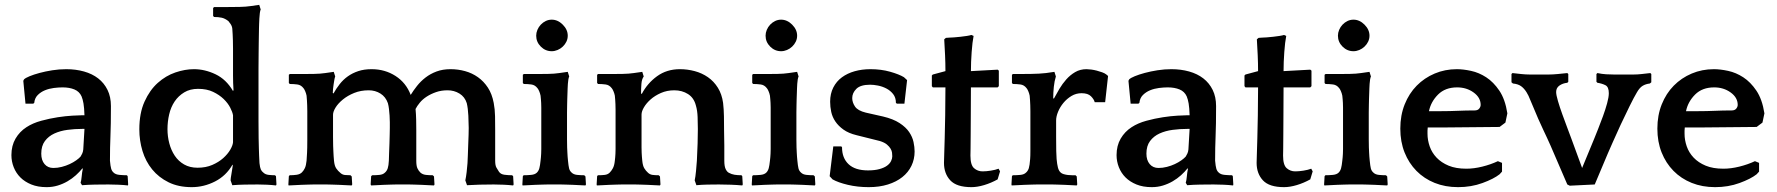

<svg xmlns="http://www.w3.org/2000/svg" viewBox="-20 -760 7319 791"><path d="M312 -7Q315 -16 316.5 -33Q318 -50 321 -64L320 -67Q308 -52 292.5 -38Q277 -24 258 -13Q239 -2 217.5 4.5Q196 11 172 11Q136 11 109 0Q82 -11 64 -29Q46 -47 36.5 -71Q27 -95 27 -121Q27 -160 44 -189Q61 -218 89 -236Q115 -253 150 -262.5Q185 -272 218 -277Q251 -282 278 -283.5Q305 -285 314 -285H328Q327 -316 324 -333.5Q321 -351 316 -363Q307 -383 286.5 -391.5Q266 -400 238 -400Q221 -400 201.5 -397.5Q182 -395 165 -388Q148 -381 135.5 -368.5Q123 -356 121 -336L117 -333H85L76 -427L79 -433Q85 -439 102 -446Q119 -453 143 -459.5Q167 -466 195.5 -470.5Q224 -475 253 -475Q292 -475 326 -465.5Q360 -456 384.5 -437Q409 -418 423 -389.5Q437 -361 437 -323Q437 -282 436.5 -253Q436 -224 435 -199Q434 -174 433.5 -150.5Q433 -127 433 -98Q435 -75 438 -65Q441 -55 448 -49Q456 -41 472.5 -39.5Q489 -38 503 -38L506 -34L508 0L507 4Q490 2 468 1Q446 0 427 0Q399 0 371 0.5Q343 1 318 3ZM312 -115Q315 -120 318.5 -127Q322 -134 323 -144L328 -229H319Q288 -229 258 -225Q228 -221 204 -210Q180 -199 165 -179Q150 -159 150 -127Q150 -100 163.5 -84Q177 -68 200 -68Q217 -68 234.5 -72.5Q252 -77 267 -84Q282 -91 294 -99.5Q306 -108 312 -115Z M930 -17Q930 -24 933.5 -43.5Q937 -63 939 -78L938 -82Q912 -36 866 -12.5Q820 11 770 11Q715 11 674.5 -9Q634 -29 607 -62Q580 -95 567 -138Q554 -181 554 -227Q554 -294 575.5 -341.5Q597 -389 630 -418.5Q663 -448 702.5 -461.5Q742 -475 779 -475Q824 -475 868 -454Q912 -433 940 -385L942 -389Q940 -418 940 -448.5Q940 -479 940 -508Q940 -539 940 -559.5Q940 -580 939.5 -594Q939 -608 938.5 -619Q938 -630 937 -642Q936 -652 930 -661Q924 -670 921 -673Q907 -684 893.5 -687Q880 -690 862 -690L858 -694V-727L862 -731H919Q942 -731 967.5 -731.5Q993 -732 1013 -735L1048 -740L1054 -721Q1052 -717 1050.5 -706.5Q1049 -696 1048.5 -684Q1048 -672 1047.5 -661Q1047 -650 1047 -644Q1047 -629 1046.5 -615.5Q1046 -602 1046 -584.5Q1046 -567 1045.5 -541.5Q1045 -516 1045 -476V-258Q1045 -216 1045.5 -190.5Q1046 -165 1046.5 -148Q1047 -131 1047.5 -118.5Q1048 -106 1049 -88Q1051 -70 1054.5 -62Q1058 -54 1065 -49Q1073 -41 1087 -39.5Q1101 -38 1113 -38L1117 -34L1119 0L1117 4Q1100 2 1080 1Q1060 0 1042 0Q1015 0 988 0.5Q961 1 937 3ZM670 -228Q670 -198 677.5 -169.5Q685 -141 700 -118.5Q715 -96 738.5 -82.5Q762 -69 794 -69Q828 -69 854.5 -80.5Q881 -92 899.5 -108.5Q918 -125 928.5 -143Q939 -161 940 -174V-285Q938 -298 928.5 -316.5Q919 -335 901.5 -352Q884 -369 858 -381.5Q832 -394 796 -394Q763 -394 739 -379.5Q715 -365 699.5 -342Q684 -319 677 -289Q670 -259 670 -228Z M1170 -452 1174 -455H1224Q1247 -455 1273.5 -455.5Q1300 -456 1320 -459L1355 -464L1361 -445Q1359 -440 1357.5 -431.5Q1356 -423 1354.5 -413Q1353 -403 1352 -393.5Q1351 -384 1351 -377L1354 -375Q1365 -395 1379.5 -413.5Q1394 -432 1413 -445.5Q1432 -459 1456 -467Q1480 -475 1511 -475Q1566 -475 1609.5 -447Q1653 -419 1672 -369Q1683 -387 1698 -406Q1713 -425 1733 -440.5Q1753 -456 1778.5 -465.5Q1804 -475 1836 -475Q1867 -475 1896 -467Q1925 -459 1949 -442Q1973 -425 1990 -399Q2007 -373 2014 -336Q2019 -310 2019.5 -281Q2020 -252 2020 -223V-98Q2020 -78 2025.5 -69Q2031 -60 2036 -52Q2043 -42 2058.5 -40Q2074 -38 2090 -38L2094 -34L2096 0L2094 4Q2076 2 2055 1Q2034 0 2014 0Q1953 0 1904 3L1897 -17Q1900 -30 1902.5 -51Q1905 -72 1906 -88Q1907 -101 1907.5 -122Q1908 -143 1909 -164.5Q1910 -186 1910.5 -204.5Q1911 -223 1911 -233Q1911 -253 1909.5 -283.5Q1908 -314 1903 -335Q1895 -361 1873 -374.5Q1851 -388 1824 -388Q1798 -388 1776.5 -380.5Q1755 -373 1738 -362Q1721 -351 1709.5 -337Q1698 -323 1692 -311Q1694 -289 1694.5 -267Q1695 -245 1695 -223V-98Q1695 -77 1699.5 -67Q1704 -57 1712 -49Q1721 -41 1734.5 -39.5Q1748 -38 1763 -38L1768 -33L1770 0L1768 4Q1761 4 1747 3Q1733 2 1717 1.5Q1701 1 1687 0.5Q1673 0 1666 0H1612Q1605 0 1590.5 0.5Q1576 1 1560.5 1.5Q1545 2 1530.5 3Q1516 4 1509 4L1507 0L1509 -34L1513 -38Q1529 -38 1543.5 -39.5Q1558 -41 1566 -49Q1574 -56 1577.5 -67Q1581 -78 1582 -98Q1582 -110 1583 -129.5Q1584 -149 1584.5 -169Q1585 -189 1585.5 -206.5Q1586 -224 1586 -233Q1586 -243 1586 -256.5Q1586 -270 1585 -284Q1584 -298 1582.5 -311Q1581 -324 1578 -335Q1569 -361 1547.5 -374.5Q1526 -388 1499 -388Q1466 -388 1439 -377Q1412 -366 1392.5 -350Q1373 -334 1362.5 -317Q1352 -300 1352 -287V-195Q1352 -173 1352.5 -159Q1353 -145 1353.5 -135Q1354 -125 1354.5 -116.5Q1355 -108 1356 -98Q1358 -77 1365 -66.5Q1372 -56 1383 -47Q1391 -40 1401.5 -39Q1412 -38 1424 -38L1429 -33L1431 0L1429 4Q1422 4 1407.5 3Q1393 2 1377.5 1.5Q1362 1 1347.5 0.5Q1333 0 1326 0H1272Q1265 0 1250.5 0.5Q1236 1 1220.5 1.5Q1205 2 1190.5 3Q1176 4 1169 4L1168 0L1170 -34L1173 -38Q1189 -38 1202.5 -40Q1216 -42 1224 -50Q1231 -57 1236 -67.5Q1241 -78 1243 -98Q1244 -114 1245 -130.5Q1246 -147 1246 -183V-266Q1246 -287 1246 -301.5Q1246 -316 1245.5 -327Q1245 -338 1244.5 -347Q1244 -356 1243 -366Q1241 -376 1237 -385Q1233 -394 1230 -397Q1220 -410 1205 -412Q1190 -414 1174 -414L1170 -418Z M2392 4Q2385 4 2371 3Q2357 2 2341 1.5Q2325 1 2311 0.5Q2297 0 2290 0H2236Q2229 0 2214.5 0.5Q2200 1 2184.5 1.5Q2169 2 2154.5 3Q2140 4 2133 4L2132 0L2134 -34L2137 -38Q2152 -38 2168 -39.5Q2184 -41 2192 -49Q2199 -56 2202 -67Q2205 -78 2207 -98Q2208 -105 2208.5 -112Q2209 -119 2209.5 -127Q2210 -135 2210 -146Q2210 -157 2210 -173V-286Q2210 -305 2210 -316.5Q2210 -328 2209.5 -336Q2209 -344 2208.5 -350.5Q2208 -357 2207 -366Q2205 -376 2201 -385Q2197 -394 2194 -397Q2184 -410 2169 -412Q2154 -414 2138 -414L2134 -418V-452L2138 -455H2189Q2212 -455 2238 -455.5Q2264 -456 2284 -459L2319 -464L2325 -445Q2323 -441 2321.5 -432.5Q2320 -424 2319.5 -414.5Q2319 -405 2318.5 -395.5Q2318 -386 2318 -380Q2318 -372 2317.5 -365.5Q2317 -359 2317 -350.5Q2317 -342 2316.5 -329Q2316 -316 2316 -297V-185Q2316 -165 2316.5 -152.5Q2317 -140 2317.5 -131Q2318 -122 2318.5 -114.5Q2319 -107 2320 -98Q2322 -77 2324.5 -66.5Q2327 -56 2335 -49Q2343 -41 2357.5 -39.5Q2372 -38 2387 -38L2392 -33L2394 0ZM2189 -613Q2189 -625 2194 -637Q2199 -649 2208 -658.5Q2217 -668 2228.5 -673.5Q2240 -679 2253 -679Q2278 -679 2298.5 -658.5Q2319 -638 2319 -613Q2319 -600 2313.5 -588.5Q2308 -577 2298.5 -568Q2289 -559 2277 -554Q2265 -549 2253 -549Q2227 -549 2208 -568Q2189 -587 2189 -613Z M2624 -373Q2647 -417 2687 -446Q2727 -475 2781 -475Q2812 -475 2842 -467Q2872 -459 2896.5 -442Q2921 -425 2937.5 -398.5Q2954 -372 2959 -336Q2962 -310 2962.5 -281Q2963 -252 2963 -223Q2964 -189 2964 -160.5Q2964 -132 2964 -98Q2964 -75 2969.5 -63.5Q2975 -52 2983 -48Q2994 -42 3006.5 -40Q3019 -38 3035 -38L3038 -34L3040 0L3038 4Q3017 2 2991.5 1Q2966 0 2942 0Q2918 0 2894 0.5Q2870 1 2849 3L2842 -17Q2845 -30 2847.5 -56Q2850 -82 2851 -98Q2853 -136 2854 -169Q2855 -202 2855 -228Q2855 -251 2854 -278Q2853 -305 2847 -325Q2839 -357 2814.5 -372.5Q2790 -388 2758 -388Q2728 -388 2703 -377Q2678 -366 2660.5 -350.5Q2643 -335 2633 -318Q2623 -301 2623 -288V-185Q2623 -165 2623 -152.5Q2623 -140 2623.5 -131Q2624 -122 2624.5 -114.5Q2625 -107 2626 -98Q2628 -77 2634.5 -66.5Q2641 -56 2649 -49Q2657 -41 2668 -39.5Q2679 -38 2694 -38L2699 -33L2701 0L2699 4Q2692 4 2678 3Q2664 2 2648 1.5Q2632 1 2618 0.5Q2604 0 2597 0H2542Q2535 0 2520.5 0.5Q2506 1 2490.5 1.5Q2475 2 2460.5 3Q2446 4 2439 4L2438 0L2440 -34L2443 -38Q2459 -38 2471.5 -39.5Q2484 -41 2492 -49Q2499 -56 2505 -67Q2511 -78 2513 -98Q2514 -105 2514.5 -112Q2515 -119 2515.5 -127Q2516 -135 2516 -146Q2516 -157 2516 -173V-276Q2516 -295 2516 -308Q2516 -321 2515.5 -331Q2515 -341 2514.5 -349Q2514 -357 2513 -366Q2511 -376 2507 -385Q2503 -394 2500 -397Q2490 -410 2475 -412Q2460 -414 2444 -414L2440 -418V-452L2444 -455H2495Q2518 -455 2544.5 -455.5Q2571 -456 2591 -459L2626 -464L2632 -445Q2624 -434 2622.5 -414.5Q2621 -395 2621 -375Z M3337 4Q3330 4 3316 3Q3302 2 3286 1.5Q3270 1 3256 0.5Q3242 0 3235 0H3181Q3174 0 3159.5 0.5Q3145 1 3129.5 1.5Q3114 2 3099.5 3Q3085 4 3078 4L3077 0L3079 -34L3082 -38Q3097 -38 3113 -39.5Q3129 -41 3137 -49Q3144 -56 3147 -67Q3150 -78 3152 -98Q3153 -105 3153.5 -112Q3154 -119 3154.5 -127Q3155 -135 3155 -146Q3155 -157 3155 -173V-286Q3155 -305 3155 -316.5Q3155 -328 3154.5 -336Q3154 -344 3153.5 -350.5Q3153 -357 3152 -366Q3150 -376 3146 -385Q3142 -394 3139 -397Q3129 -410 3114 -412Q3099 -414 3083 -414L3079 -418V-452L3083 -455H3134Q3157 -455 3183 -455.5Q3209 -456 3229 -459L3264 -464L3270 -445Q3268 -441 3266.5 -432.5Q3265 -424 3264.5 -414.5Q3264 -405 3263.5 -395.5Q3263 -386 3263 -380Q3263 -372 3262.5 -365.5Q3262 -359 3262 -350.5Q3262 -342 3261.5 -329Q3261 -316 3261 -297V-185Q3261 -165 3261.5 -152.5Q3262 -140 3262.5 -131Q3263 -122 3263.5 -114.5Q3264 -107 3265 -98Q3267 -77 3269.5 -66.5Q3272 -56 3280 -49Q3288 -41 3302.5 -39.5Q3317 -38 3332 -38L3337 -33L3339 0ZM3134 -613Q3134 -625 3139 -637Q3144 -649 3153 -658.5Q3162 -668 3173.5 -673.5Q3185 -679 3198 -679Q3223 -679 3243.5 -658.5Q3264 -638 3264 -613Q3264 -600 3258.5 -588.5Q3253 -577 3243.5 -568Q3234 -559 3222 -554Q3210 -549 3198 -549Q3172 -549 3153 -568Q3134 -587 3134 -613Z M3618 -280Q3660 -270 3686 -253Q3712 -236 3725.5 -216Q3739 -196 3743.5 -175Q3748 -154 3748 -136Q3748 -104 3735 -77Q3722 -50 3697.5 -30.5Q3673 -11 3638 0Q3603 11 3559 11Q3513 11 3473 1.5Q3433 -8 3410 -21L3398 -34L3413 -157H3446L3449 -153Q3449 -109 3476 -83.5Q3503 -58 3556 -58Q3584 -58 3603.5 -63.5Q3623 -69 3634.5 -77.5Q3646 -86 3651 -96.5Q3656 -107 3656 -116Q3656 -123 3655 -131Q3654 -139 3649 -147.5Q3644 -156 3634 -164.5Q3624 -173 3605 -179L3509 -203Q3476 -211 3455 -226Q3434 -241 3421.5 -259.5Q3409 -278 3404.5 -299Q3400 -320 3400 -341Q3400 -374 3413 -399.5Q3426 -425 3448.5 -441.5Q3471 -458 3501 -466.5Q3531 -475 3566 -475Q3610 -475 3647 -464.5Q3684 -454 3704 -442L3717 -430L3706 -333H3675L3671 -336Q3671 -358 3659.5 -372.5Q3648 -387 3631.5 -395.5Q3615 -404 3597 -407.5Q3579 -411 3565 -411Q3525 -411 3508 -394Q3491 -377 3491 -356Q3491 -338 3502.5 -321Q3514 -304 3547 -296Z M4090 -400H3980Q3980 -342 3979.5 -292.5Q3979 -243 3979 -206.5Q3979 -170 3978.5 -147Q3978 -124 3978 -119Q3978 -80 3993 -67Q4008 -54 4028 -54Q4043 -54 4062 -57Q4081 -60 4094 -65L4100 -54L4090 -21Q4063 -6 4034.5 2.5Q4006 11 3982 11Q3921 11 3895 -17Q3869 -45 3869 -89Q3869 -98 3870 -124.5Q3871 -151 3872 -191.5Q3873 -232 3874 -285Q3875 -338 3875 -400H3823L3819 -405V-449L3823 -453L3875 -467Q3875 -499 3873.5 -532.5Q3872 -566 3870 -598L3877 -604L3891 -605Q3898 -605 3910.5 -606Q3923 -607 3937 -608.5Q3951 -610 3963.5 -612Q3976 -614 3982 -616L3991 -612Q3986 -587 3983 -545.5Q3980 -504 3980 -467L4090 -473L4095 -469V-405Z M4322 -354Q4332 -373 4344.5 -394Q4357 -415 4373 -433Q4389 -451 4409.5 -463Q4430 -475 4456 -475Q4464 -475 4475.5 -473.5Q4487 -472 4498.5 -469Q4510 -466 4521 -462Q4532 -458 4538 -453L4545 -447L4533 -339H4490Q4487 -351 4474.5 -363.5Q4462 -376 4436 -376Q4413 -376 4394 -364.5Q4375 -353 4361 -336Q4347 -319 4339 -299.5Q4331 -280 4331 -264V-195Q4331 -157 4331.5 -138Q4332 -119 4333 -105Q4335 -83 4338.5 -69.5Q4342 -56 4350 -49Q4354 -45 4362.5 -42.5Q4371 -40 4380 -39Q4389 -38 4397.5 -38Q4406 -38 4411 -38L4416 -33L4418 0L4416 4Q4410 4 4396 3Q4382 2 4366 1.5Q4350 1 4336 0.5Q4322 0 4316 0H4252Q4245 0 4230.5 0.5Q4216 1 4200 1.5Q4184 2 4169.5 3Q4155 4 4148 4L4147 0L4149 -34L4152 -38Q4169 -38 4184 -39.5Q4199 -41 4207 -49Q4215 -56 4218.5 -67Q4222 -78 4224 -105Q4225 -117 4225 -137Q4225 -157 4225 -193V-266Q4225 -287 4225 -301.5Q4225 -316 4224.5 -327Q4224 -338 4223.5 -347Q4223 -356 4222 -366Q4220 -376 4216 -385Q4212 -394 4209 -397Q4199 -410 4184 -412Q4169 -414 4153 -414L4149 -418V-452L4153 -455H4171Q4193 -455 4228 -455.5Q4263 -456 4289 -459L4324 -464L4330 -445Q4324 -426 4321.5 -402Q4319 -378 4319 -355Z M4865 -7Q4868 -16 4869.5 -33Q4871 -50 4874 -64L4873 -67Q4861 -52 4845.5 -38Q4830 -24 4811 -13Q4792 -2 4770.5 4.5Q4749 11 4725 11Q4689 11 4662 0Q4635 -11 4617 -29Q4599 -47 4589.5 -71Q4580 -95 4580 -121Q4580 -160 4597 -189Q4614 -218 4642 -236Q4668 -253 4703 -262.5Q4738 -272 4771 -277Q4804 -282 4831 -283.5Q4858 -285 4867 -285H4881Q4880 -316 4877 -333.5Q4874 -351 4869 -363Q4860 -383 4839.5 -391.5Q4819 -400 4791 -400Q4774 -400 4754.5 -397.5Q4735 -395 4718 -388Q4701 -381 4688.5 -368.5Q4676 -356 4674 -336L4670 -333H4638L4629 -427L4632 -433Q4638 -439 4655 -446Q4672 -453 4696 -459.5Q4720 -466 4748.5 -470.5Q4777 -475 4806 -475Q4845 -475 4879 -465.5Q4913 -456 4937.5 -437Q4962 -418 4976 -389.5Q4990 -361 4990 -323Q4990 -282 4989.5 -253Q4989 -224 4988 -199Q4987 -174 4986.5 -150.5Q4986 -127 4986 -98Q4988 -75 4991 -65Q4994 -55 5001 -49Q5009 -41 5025.5 -39.5Q5042 -38 5056 -38L5059 -34L5061 0L5060 4Q5043 2 5021 1Q4999 0 4980 0Q4952 0 4924 0.5Q4896 1 4871 3ZM4865 -115Q4868 -120 4871.5 -127Q4875 -134 4876 -144L4881 -229H4872Q4841 -229 4811 -225Q4781 -221 4757 -210Q4733 -199 4718 -179Q4703 -159 4703 -127Q4703 -100 4716.5 -84Q4730 -68 4753 -68Q4770 -68 4787.5 -72.5Q4805 -77 4820 -84Q4835 -91 4847 -99.5Q4859 -108 4865 -115Z M5378 -400H5268Q5268 -342 5267.5 -292.5Q5267 -243 5267 -206.5Q5267 -170 5266.5 -147Q5266 -124 5266 -119Q5266 -80 5281 -67Q5296 -54 5316 -54Q5331 -54 5350 -57Q5369 -60 5382 -65L5388 -54L5378 -21Q5351 -6 5322.5 2.5Q5294 11 5270 11Q5209 11 5183 -17Q5157 -45 5157 -89Q5157 -98 5158 -124.5Q5159 -151 5160 -191.5Q5161 -232 5162 -285Q5163 -338 5163 -400H5111L5107 -405V-449L5111 -453L5163 -467Q5163 -499 5161.5 -532.5Q5160 -566 5158 -598L5165 -604L5179 -605Q5186 -605 5198.5 -606Q5211 -607 5225 -608.5Q5239 -610 5251.5 -612Q5264 -614 5270 -616L5279 -612Q5274 -587 5271 -545.5Q5268 -504 5268 -467L5378 -473L5383 -469V-405Z M5695 4Q5688 4 5674 3Q5660 2 5644 1.5Q5628 1 5614 0.5Q5600 0 5593 0H5539Q5532 0 5517.5 0.5Q5503 1 5487.5 1.5Q5472 2 5457.5 3Q5443 4 5436 4L5435 0L5437 -34L5440 -38Q5455 -38 5471 -39.5Q5487 -41 5495 -49Q5502 -56 5505 -67Q5508 -78 5510 -98Q5511 -105 5511.5 -112Q5512 -119 5512.5 -127Q5513 -135 5513 -146Q5513 -157 5513 -173V-286Q5513 -305 5513 -316.5Q5513 -328 5512.5 -336Q5512 -344 5511.5 -350.5Q5511 -357 5510 -366Q5508 -376 5504 -385Q5500 -394 5497 -397Q5487 -410 5472 -412Q5457 -414 5441 -414L5437 -418V-452L5441 -455H5492Q5515 -455 5541 -455.5Q5567 -456 5587 -459L5622 -464L5628 -445Q5626 -441 5624.5 -432.5Q5623 -424 5622.5 -414.5Q5622 -405 5621.5 -395.5Q5621 -386 5621 -380Q5621 -372 5620.5 -365.5Q5620 -359 5620 -350.5Q5620 -342 5619.5 -329Q5619 -316 5619 -297V-185Q5619 -165 5619.5 -152.5Q5620 -140 5620.5 -131Q5621 -122 5621.5 -114.5Q5622 -107 5623 -98Q5625 -77 5627.5 -66.5Q5630 -56 5638 -49Q5646 -41 5660.5 -39.5Q5675 -38 5690 -38L5695 -33L5697 0ZM5492 -613Q5492 -625 5497 -637Q5502 -649 5511 -658.5Q5520 -668 5531.5 -673.5Q5543 -679 5556 -679Q5581 -679 5601.5 -658.5Q5622 -638 5622 -613Q5622 -600 5616.5 -588.5Q5611 -577 5601.5 -568Q5592 -559 5580 -554Q5568 -549 5556 -549Q5530 -549 5511 -568Q5492 -587 5492 -613Z M6182 -255 6158 -237Q6104 -237 6051.5 -236Q5999 -235 5944 -235H5862Q5861 -228 5861 -221.5Q5861 -215 5861 -209Q5861 -183 5870 -157Q5879 -131 5898.5 -110.5Q5918 -90 5948 -77.5Q5978 -65 6021 -65Q6052 -65 6086.5 -73.5Q6121 -82 6151 -96L6168 -89V-53L6158 -42Q6134 -23 6087.5 -6Q6041 11 5987 11Q5934 11 5890.5 -6.5Q5847 -24 5815.5 -56Q5784 -88 5766.5 -132Q5749 -176 5749 -230Q5749 -285 5767 -330Q5785 -375 5816.5 -407Q5848 -439 5890.5 -457Q5933 -475 5982 -475Q6008 -475 6040.5 -468Q6073 -461 6103 -441.5Q6133 -422 6157 -386.5Q6181 -351 6190 -293ZM5983 -400Q5934 -400 5904.5 -370.5Q5875 -341 5867 -302H5917Q5952 -302 5986 -303.5Q6020 -305 6055 -305Q6068 -305 6074 -312.5Q6080 -320 6080 -328Q6080 -358 6051 -379Q6022 -400 5983 -400Z M6447 5 6437 0 6368 -160Q6360 -178 6353.5 -192Q6347 -206 6338 -225Q6329 -244 6317 -271Q6305 -298 6287 -342Q6280 -359 6277 -365.5Q6274 -372 6269 -380Q6259 -396 6246.5 -405Q6234 -414 6213 -416L6207 -421V-455L6211 -459Q6228 -457 6247 -455Q6266 -453 6282 -453H6361Q6376 -453 6397.5 -455Q6419 -457 6437 -459L6441 -455V-423L6437 -419Q6418 -417 6404.5 -407.5Q6391 -398 6391 -381Q6391 -369 6398.5 -343.5Q6406 -318 6416.5 -289Q6427 -260 6437.5 -232Q6448 -204 6454 -188L6498 -68L6548 -189Q6554 -204 6564 -229Q6574 -254 6584 -281.5Q6594 -309 6601 -334.5Q6608 -360 6608 -376Q6608 -402 6594 -409Q6580 -416 6561 -419L6557 -423V-455L6561 -459Q6580 -455 6597 -454Q6614 -453 6629 -453H6710Q6727 -453 6743.5 -455Q6760 -457 6779 -459L6783 -455V-421L6777 -416Q6760 -414 6747.5 -406.5Q6735 -399 6724 -380Q6712 -360 6693.5 -322.5Q6675 -285 6656.5 -245.5Q6638 -206 6623.5 -172.5Q6609 -139 6604 -128L6550 0Z M7241 -255 7217 -237Q7163 -237 7110.5 -236Q7058 -235 7003 -235H6921Q6920 -228 6920 -221.5Q6920 -215 6920 -209Q6920 -183 6929 -157Q6938 -131 6957.5 -110.5Q6977 -90 7007 -77.5Q7037 -65 7080 -65Q7111 -65 7145.5 -73.5Q7180 -82 7210 -96L7227 -89V-53L7217 -42Q7193 -23 7146.5 -6Q7100 11 7046 11Q6993 11 6949.5 -6.5Q6906 -24 6874.5 -56Q6843 -88 6825.5 -132Q6808 -176 6808 -230Q6808 -285 6826 -330Q6844 -375 6875.5 -407Q6907 -439 6949.5 -457Q6992 -475 7041 -475Q7067 -475 7099.5 -468Q7132 -461 7162 -441.5Q7192 -422 7216 -386.5Q7240 -351 7249 -293ZM7042 -400Q6993 -400 6963.5 -370.5Q6934 -341 6926 -302H6976Q7011 -302 7045 -303.5Q7079 -305 7114 -305Q7127 -305 7133 -312.5Q7139 -320 7139 -328Q7139 -358 7110 -379Q7081 -400 7042 -400Z"/></svg>

Font: QuattrocentoBold
Style: Bold
Weight: 700
Designer: Pablo Impallari
Foundry: Pablo Impallari, Igino Marini, Branda Gallo
Version: Version 2.000